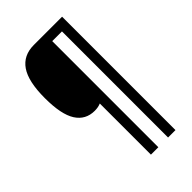

<svg xmlns="http://www.w3.org/2000/svg" viewBox="-264 -848 1062 1062"><g transform="rotate(-45 267.5 -316.5)"><path d="M445 127H387V-703H311V127H253V-273Q232 -264 205 -264Q134 -264 96.5 -322.5Q59 -381 59 -509Q59 -639 100.5 -699.5Q142 -760 224 -760H445Z"/></g></svg>

Font: Noto Sans Malayalam Condensed
Style: Regular
Weight: 400
Width: 3
Designer: Jelle Bosma - Monotype Design Team
Foundry: Monotype Imaging Inc.
Version: Version 2.104; ttfautohint (v1.8.4.7-5d5b)